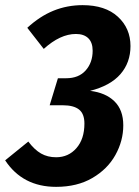

<svg xmlns="http://www.w3.org/2000/svg" viewBox="-57 -709 542 746"><path d="M450 -530Q450 -466 411 -421Q372 -376 293 -356Q353 -349 387.5 -315.5Q422 -282 422 -222Q422 -162 391.5 -107Q361 -52 302 -17.5Q243 17 161 17Q31 17 -37 -86L53 -159Q77 -127 102.5 -112.5Q128 -98 161 -98Q209 -98 240 -133.5Q271 -169 271 -229Q271 -267 250 -283.5Q229 -300 187 -300H136L168 -405H200Q249 -405 276 -435.5Q303 -466 303 -512Q303 -544 286 -560.5Q269 -577 238 -577Q177 -577 113 -519L49 -601Q98 -646 151 -667.5Q204 -689 264 -689Q352 -689 401 -644Q450 -599 450 -530Z"/></svg>

Font: Fira Sans Condensed
Style: Bold Italic
Weight: 700
Width: 3
Italic angle: -8°
Designer: Carrois Corporate & Edenspiekermann AG
Foundry: Carrois Corporate GbR & Edenspiekermann AG
Version: Version 4.203